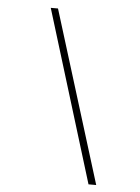

<svg xmlns="http://www.w3.org/2000/svg" viewBox="-53 -764 596 819"><g transform="rotate(5 245.0 -354.0)"><path d="M162 -722 390 14H357L131 -722Z"/></g></svg>

Font: Playfair Display Black
Style: Italic
Weight: 900
Italic angle: -14°
Designer: Claus Eggers Sørensen
Foundry: Claus Eggers Sørensen
Version: Version 1.203